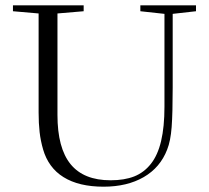

<svg xmlns="http://www.w3.org/2000/svg" viewBox="-20 -683 779 716"><path d="M366.2 13.2Q273.9 13.2 216.8 -22.5Q188.5 -40 169.4 -66.2Q150.4 -92.3 140.9 -125.2Q131.3 -158.2 127.7 -190.7Q124 -223.1 124 -263.7V-632.8L28.3 -641.1V-663.1H292V-641.1L194.3 -632.8V-254.4Q194.3 -130.9 243.2 -70.8Q292 -10.7 392.6 -10.7Q443.8 -10.7 480.5 -25.1Q517.1 -39.6 542.7 -72Q568.4 -104.5 580.8 -157.2Q593.3 -210 593.3 -285.2V-631.3L503.4 -641.1V-663.1H710.9V-641.1L624 -631.3V-356.9Q624 -261.2 620.1 -209.2Q616.2 -157.2 603.5 -125.5Q577.6 -58.1 515.9 -22.5Q454.1 13.2 366.2 13.2Z"/></svg>

Font: Elstob Light
Style: Regular
Weight: 300
Designer: Peter S. Baker
Version: Version 1.015